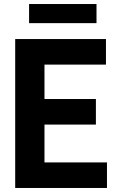

<svg xmlns="http://www.w3.org/2000/svg" viewBox="-20 -934 577 954"><path d="M55.5 0V-740H506.5V-613H201V-442H456.5V-315H201V-127H511.5V0ZM124.5 -819V-914H459.5V-819Z"/></svg>

Font: Encode Sans Condensed Condensed
Style: Bold
Weight: 700
Width: 3
Designer: Multiple Designers
Foundry: Impallari Type
Version: Version 3.000; ttfautohint (v1.8.3) -l 8 -r 50 -G 200 -x 14 